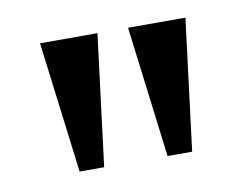

<svg xmlns="http://www.w3.org/2000/svg" viewBox="-41 -767 449 346"><g transform="rotate(-10 183.5 -594.0)"><path d="M80 -474 50 -714H155L125 -474ZM241 -474 211 -714H316L286 -474Z"/></g></svg>

Font: Noto Serif Myanmar ExtraCondensed Medium
Style: Regular
Weight: 500
Width: 2
Designer: Ben Mitchell and the Monotype Design Team
Foundry: Monotype Imaging Inc.
Version: Version 2.106; ttfautohint (v1.8.4.7-5d5b)